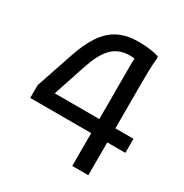

<svg xmlns="http://www.w3.org/2000/svg" viewBox="-168 -861 952 993"><g transform="rotate(30 308.0 -364.0)"><path d="M604 -280H496V-540C496 -580 496 -660 502 -700L500 -712C470 -722 426 -728 376 -728C220 -728 158 -634 106 -480L36 -272V-196H400V0H496V-196H604ZM134 -280 196 -468C237 -592 284 -644 376 -644C385 -644 394 -643 402 -641C400 -626 400 -609 400 -592V-280Z"/></g></svg>

Font: Kufam Arabic Latin Roman Normal
Style: Regular
Weight: 400
Designer: Wael Morcos & Artur Schmal
Version: Version 1.200;PS 001.200;hotconv 1.0.88;makeotf.lib2.5.64775